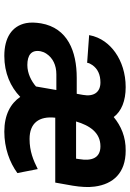

<svg xmlns="http://www.w3.org/2000/svg" viewBox="120 -698 588 867"><g transform="rotate(90 413.5 -264.0)"><path d="M761 -49 743 -141C703 -121 663 -104 607 -104C535 -104 503 -147 511 -220H804L818 -299C824 -336 826 -369 822 -398C811 -482 760 -538 660 -538C598 -539 548 -517 508 -484C482 -519 435 -538 373 -538C311 -538 257 -520 216 -491C181 -466 148 -428 138 -373L263 -364C264 -372 268 -380 273 -387C290 -412 317 -424 352 -424C396 -424 417 -394 408 -345L403 -317H331C211 -317 106 -276 85 -156C81 -131 80 -108 84 -88C97 -24 150 10 232 10C309 10 372 -18 417 -62C447 -18 498 10 574 10C648 10 713 -14 761 -49ZM211 -154C213 -163 216 -171 222 -180C241 -209 274 -225 315 -225H386L370 -133C346 -112 311 -94 273 -94C230 -94 203 -111 211 -154ZM698 -328 696 -314H528C546 -375 578 -424 640 -424C692 -424 708 -386 698 -328Z"/></g></svg>

Font: Asimov
Style: NarIt
Weight: 500
Designer: Google
Version: Version 2.000980; 2014